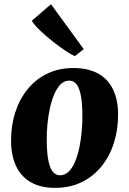

<svg xmlns="http://www.w3.org/2000/svg" viewBox="-20 -896 625 930"><path d="M336 -566.5Q405 -566.5 453 -541Q501 -515.5 526.2 -465.5Q551.5 -415.5 552 -343Q552.5 -270 532.2 -205.2Q512 -140.5 472.5 -91.2Q433 -42 376 -14Q319 14 246 14Q179 14 131.8 -12Q84.5 -38 59.5 -88.5Q34.5 -139 33.5 -211Q33 -285 53.2 -349.5Q73.5 -414 112.8 -462.8Q152 -511.5 208.2 -539Q264.5 -566.5 336 -566.5ZM315.5 -505.5Q291 -505.5 273 -487Q255 -468.5 242 -437.5Q229 -406.5 221 -368.8Q213 -331 209.5 -291Q206 -251 206.5 -215.5Q207 -149 215.5 -112.5Q224 -76 238.2 -61.5Q252.5 -47 270.5 -47Q295 -47 313.2 -65.2Q331.5 -83.5 344.2 -114.2Q357 -145 364.8 -183.2Q372.5 -221.5 376 -261.5Q379.5 -301.5 379 -338.5Q378.5 -405 370 -441.2Q361.5 -477.5 347.5 -491.5Q333.5 -505.5 315.5 -505.5ZM342.5 -624Q327 -630.5 297.5 -650Q268 -669.5 234.8 -695.8Q201.5 -722 173.8 -748.5Q146 -775 134 -795.5L227 -875.5L385.5 -658Z"/></svg>

Font: Merriweather 24pt Black
Style: Italic
Weight: 900
Italic angle: -7.8°
Designer: Eben Sorkin
Foundry: Eben Sorkin
Version: Version 2.101